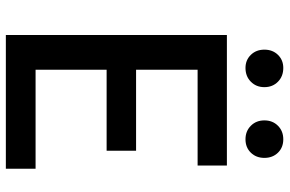

<svg xmlns="http://www.w3.org/2000/svg" viewBox="-182 -782 965 640"><g transform="rotate(90 300.0 -462.5)"><path d="M97.2 0V-736.8H532.2V-639.2H212.9V-434.1H482.9V-335.9H212.9V-99.1H543V0ZM207 -798.8Q180.7 -798.8 163.3 -816.7Q146 -834.5 146 -861.8Q146 -889.2 163.3 -907Q180.7 -924.8 207 -924.8Q234.9 -924.8 252.9 -907Q271 -889.2 271 -861.8Q271 -834.5 252.9 -816.7Q234.9 -798.8 207 -798.8ZM444.8 -798.8Q417.5 -798.8 399.7 -816.7Q381.8 -834.5 381.8 -861.8Q381.8 -889.2 399.7 -907Q417.5 -924.8 444.8 -924.8Q472.2 -924.8 489.5 -907Q506.8 -889.2 506.8 -861.8Q506.8 -834.5 489.5 -816.7Q472.2 -798.8 444.8 -798.8Z"/></g></svg>

Font: Source Han Sans CN Medium
Style: Regular
Weight: 500
Designer: Ryoko NISHIZUKA  (kana, bopomofo & ideographs); Paul D. Hunt (Latin, Greek & Cyrillic); Sandoll Communications , Soo-you
Foundry: Adobe
Version: Version 2.004;hotconv 1.0.118;makeotfexe 2.5.65603